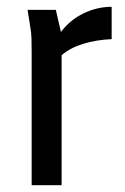

<svg xmlns="http://www.w3.org/2000/svg" viewBox="-20 -544 368 564"><path d="M61 -515H144L159 -450Q185 -485 225 -504.5Q265 -524 308 -524V-429Q263 -427 225 -415.5Q187 -404 161 -382V0H73V-392Q73 -413 72.5 -431Q72 -449 68 -471Z"/></svg>

Font: Radio Canada Condensed
Style: Regular
Weight: 400
Width: 3
Designer: Charles Daoud, Etienne Aubert Bonn, Alexandre Saumier Demers, Jacques Le Bailly
Foundry: Radio-Canada
Version: Version 2.104; ttfautohint (v1.8.4.7-5d5b);gftools[0.9.28.de